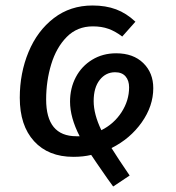

<svg xmlns="http://www.w3.org/2000/svg" viewBox="-20 -559 639 699"><path d="M386 -20Q409 17 452 80L392 120L371 91Q323 22 312 5Q283 12 247 12Q156 12 104 -45Q52 -102 52 -203Q52 -293 84 -370Q116 -447 176 -493Q236 -539 317 -539Q365 -539 402.5 -525Q440 -511 473 -480L425 -426Q400 -445 375 -454Q350 -463 318 -463Q261 -463 223 -424.5Q185 -386 166.5 -325Q148 -264 148 -197Q148 -63 258 -63H270Q235 -131 235 -189Q235 -238 256 -278Q277 -318 315.5 -341.5Q354 -365 403 -365Q465 -365 501.5 -329.5Q538 -294 538 -238Q538 -173 496 -113.5Q454 -54 386 -20ZM450 -241Q450 -266 437 -281Q424 -296 399 -296Q365 -296 343 -268Q321 -240 321 -191Q321 -143 349 -85Q395 -108 422.5 -150.5Q450 -193 450 -241Z"/></svg>

Font: Fira Sans
Style: Italic
Weight: 400
Italic angle: -8°
Designer: bBox Type GmbH & Carrois Corporate GbR & Edenspiekermann AG
Foundry: bBox Type GmbH & Carrois Corporate GbR & Edenspiekermann AG
Version: Version 4.301